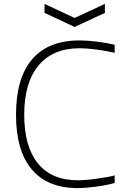

<svg xmlns="http://www.w3.org/2000/svg" viewBox="-20 -956 651 983"><path d="M378 7Q223 7 142.5 -89Q62 -185 62 -368Q62 -556 144.5 -652.5Q227 -749 387 -749Q405 -749 428 -747.5Q451 -746 475 -743Q499 -740 522.5 -736Q546 -732 567 -727V-686Q516 -697 469 -703Q422 -709 388 -709Q251 -709 177.5 -621Q104 -533 104 -369Q104 -206 174 -119.5Q244 -33 378 -33Q396 -33 421.5 -35Q447 -37 474 -41Q501 -45 525.5 -49Q550 -53 567 -58V-19Q549 -14 524 -9Q499 -4 473 -0.5Q447 3 422 5Q397 7 378 7ZM208 -936 362 -864 517 -936V-890L362 -818L208 -890Z"/></svg>

Font: Encode Sans Wide
Style: Thin
Weight: 100
Designer: Pablo Impallari, Andres Torresi
Foundry: Pablo Impallari, Andres Torresi
Version: Version 1.000; ttfautohint (v1.00) -l 8 -r 50 -G 200 -x 14 -